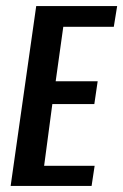

<svg xmlns="http://www.w3.org/2000/svg" viewBox="-20 -611 405 631"><path d="M15 0 99 -591H365L354 -523H188L163 -344H301L290 -269H152L125 -66H291L281 0Z"/></svg>

Font: Alumni Sans Thin SemiBold
Style: Italic
Weight: 600
Italic angle: -8°
Version: Version 1.016